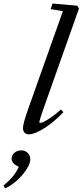

<svg xmlns="http://www.w3.org/2000/svg" viewBox="-125 -745 465 1081"><path d="M38.1 11.2Q22 11.2 13.2 2Q4.4 -7.3 4.4 -23.9Q4.4 -49.8 35.2 -135.7L229 -682.1L160.2 -693.8L170.4 -725.1L310.1 -712.9L319.8 -697.3L120.1 -133.8Q96.7 -66.9 96.7 -57.1Q96.7 -53.2 101.1 -53.2Q107.4 -53.2 120.1 -58.6Q132.8 -64 159.7 -82.3Q186.5 -100.6 218.3 -128.4L231.9 -113.3Q177.2 -56.2 123.5 -22.5Q69.8 11.2 38.1 11.2ZM-96.2 315.4 -105.5 299.8Q-42.5 248.5 -19.5 194.3Q-59.6 175.8 -59.6 148.9Q-59.6 128.9 -43.7 115.2Q-27.8 101.6 -5.4 101.6Q17.1 101.6 31.2 116.2Q45.4 130.9 45.4 151.4Q45.4 184.1 8.8 230Q-11.2 256.3 -40.8 280.5Q-70.3 304.7 -96.2 315.4Z"/></svg>

Font: Elstob Medium
Style: Italic
Weight: 500
Italic angle: -20°
Designer: Peter S. Baker
Version: Version 1.015